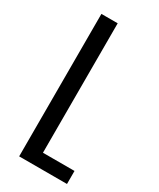

<svg xmlns="http://www.w3.org/2000/svg" viewBox="-181 -759 676 817"><g transform="rotate(30 156.5 -350.0)"><path d="M63 0V-700H143V-64H298V0Z"/></g></svg>

Font: Pathway Gothic One
Style: Regular
Weight: 400
Version: Version 1.003; ttfautohint (v1.8.4.7-5d5b);gftools[0.9.26]